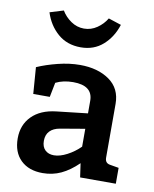

<svg xmlns="http://www.w3.org/2000/svg" viewBox="-83 -785 689 858"><g transform="rotate(10 261.5 -356.0)"><path d="M500 -72V0H338L329 -63Q291 -26 252.5 -8Q214 10 169 10Q106 10 69.5 -25.5Q33 -61 33 -124Q33 -185 72 -224.5Q111 -264 182 -272L323 -288V-345Q323 -414 234 -414Q189 -414 155 -397L142 -331H67L58 -451Q99 -469 151 -482Q203 -495 251 -495Q332 -495 384.5 -458Q437 -421 437 -351V-108Q437 -95 442.5 -88Q448 -81 459 -79ZM323 -137V-218L211 -199Q182 -194 166 -177.5Q150 -161 150 -133Q150 -106 165 -91.5Q180 -77 205 -77Q232 -77 264.5 -94Q297 -111 323 -137ZM75 -703 137 -722Q153 -695 180 -676.5Q207 -658 239 -658Q271 -658 298 -676.5Q325 -695 341 -722L399 -703Q381 -646 340 -609.5Q299 -573 239 -573Q177 -573 135 -609.5Q93 -646 75 -703Z"/></g></svg>

Font: Enriqueta SemiBold
Style: Regular
Weight: 600
Designer: Viviana Monsalve, Gustavo Ibarra
Foundry: 72Puntos
Version: Version 2.000